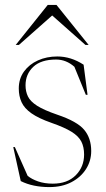

<svg xmlns="http://www.w3.org/2000/svg" viewBox="-20 -752 433 782"><path d="M213.5 -522Q269 -522 320.5 -488.5L336.5 -366H329.5L283 -480Q249.5 -509.5 208.5 -509.5Q147 -509.5 115.5 -479.8Q84 -450 84 -404.5Q84 -379.5 93.8 -359.2Q103.5 -339 131.2 -321.2Q159 -303.5 213 -285Q294.5 -257.5 323 -223.2Q351.5 -189 351.5 -137Q351.5 -96.5 330.2 -63.2Q309 -30 270.8 -10Q232.5 10 181 10Q148 10 118.8 4Q89.5 -2 64.5 -14.5L34 -153H40.5L92.5 -36Q108.5 -22.5 135 -13.2Q161.5 -4 195 -4Q254.5 -4 288.5 -38.2Q322.5 -72.5 322.5 -122.5Q322.5 -153 311.5 -175Q300.5 -197 271.8 -215Q243 -233 190 -251.5Q137 -270 108 -290.5Q79 -311 67.8 -335.8Q56.5 -360.5 56.5 -391.5Q56.5 -431.5 77.8 -460.8Q99 -490 134.5 -506Q170 -522 213.5 -522ZM44 -569 174.5 -732H210L341 -569H328L192.5 -689L57 -569Z"/></svg>

Font: Newsreader Display ExtraLight
Style: Regular
Weight: 275
Designer: Hugues Gentile
Foundry: Production Type
Version: Version 1.002